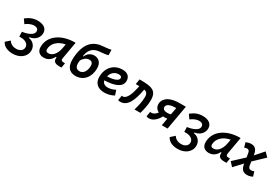

<svg xmlns="http://www.w3.org/2000/svg" viewBox="69 -2026 5121 3543"><g transform="rotate(30 2629.5 -254.0)"><path d="M222.2 233.9C366.2 233.9 491.7 150.9 494.1 11.7C495.6 -88.4 425.8 -155.3 340.8 -168.5H339.4L340.8 -185.1C458 -199.7 524.9 -288.1 524.9 -376.5C524.9 -470.7 452.1 -527.3 323.7 -527.3C233.9 -527.3 157.2 -497.6 77.6 -433.6L138.2 -346.7C197.8 -393.6 262.7 -416 310.1 -416C362.8 -416 400.4 -393.6 400.9 -344.7C400.9 -292.5 356 -250 254.4 -220.2C227.1 -212.4 205.1 -208 168.9 -203.6L171.9 -101.6C179.2 -101.6 186 -101.6 191.9 -101.6C202.6 -101.6 210.4 -102.1 217.8 -101.6C304.2 -99.6 370.6 -55.2 370.6 12.7C370.6 83.5 308.1 123 232.9 123C145.5 123 98.6 81.5 72.3 40L-13.7 116.7C25.9 195.3 111.8 233.9 222.2 233.9Z M754.9 10.3C836.4 10.3 902.8 -34.7 942.9 -114.7H959C952.1 -44.9 967.3 4.9 1085.4 4.9H1131.3L1148.9 -96.2H1127C1071.8 -96.2 1058.1 -113.3 1066.4 -161.6L1129.4 -522.5H1118.2C827.1 -522.5 607.4 -370.1 607.4 -135.3C607.4 -43 661.1 10.3 754.9 10.3ZM786.6 -102.1C749.5 -102.1 730.5 -120.1 730.5 -156.2C730.5 -281.2 839.4 -379.4 986.3 -404.3L972.2 -325.7C947.3 -183.1 875.5 -102.1 786.6 -102.1Z M1429.7 9.8C1602.1 9.8 1707.5 -125 1709.5 -305.7C1710.9 -426.3 1644.5 -492.2 1549.3 -492.2C1485.8 -492.2 1417 -460.4 1380.9 -376.5L1369.1 -376C1382.8 -504.4 1449.2 -582.5 1569.3 -599.6C1631.8 -608.4 1741.2 -612.3 1770.5 -627.9L1767.1 -741.7C1710.9 -726.1 1610.4 -722.2 1557.1 -714.8C1462.4 -701.7 1379.9 -655.8 1325.2 -579.6C1259.8 -488.8 1231.9 -349.1 1231.9 -219.2C1231.9 -85.4 1287.6 9.8 1429.7 9.8ZM1452.1 -102.5C1392.6 -102.5 1336.4 -136.7 1361.8 -281.7C1387.7 -323.2 1436 -379.9 1504.9 -379.9C1566.4 -379.9 1586.9 -341.8 1585.9 -288.1C1584 -184.6 1534.7 -102.5 1452.1 -102.5Z M2053.7 -102.5C1986.3 -102.5 1943.8 -133.8 1935.1 -187.5C2168 -193.4 2296.4 -257.8 2296.4 -381.8C2296.4 -473.1 2235.8 -527.3 2133.3 -527.3C1945.8 -527.3 1821.3 -395 1821.3 -195.8C1821.3 -66.4 1903.8 9.8 2043.5 9.8C2108.4 9.8 2183.6 -6.8 2246.1 -43L2212.4 -146C2161.1 -118.7 2102.5 -102.5 2053.7 -102.5ZM1941.4 -274.9C1962.9 -362.8 2026.9 -417.5 2113.8 -417.5C2153.8 -417.5 2176.3 -400.9 2176.3 -373C2176.3 -316.9 2089.8 -281.2 1941.4 -274.9Z M2685.5 0H2811C2836.4 -85.9 2861.8 -200.7 2861.8 -295.9C2861.8 -506.3 2743.2 -527.8 2489.7 -527.3L2471.2 -418C2483.9 -418 2496.1 -417.5 2507.8 -417.5C2522 -417 2534.7 -417 2547.4 -416.5L2539.6 -378.4C2512.7 -248 2462.4 -99.6 2375 -99.6C2365.2 -99.6 2365.2 -102.1 2356 -104.5L2337.4 0.5C2352.5 7.8 2366.7 9.8 2384.3 9.8C2543.9 9.8 2611.3 -165 2653.8 -389.6L2657.2 -407.7C2713.4 -395.5 2738.3 -366.2 2738.3 -292.5C2738.3 -188.5 2710.4 -90.8 2685.5 0Z M3248 -150.9C3264.2 -151.4 3279.8 -152.3 3294.9 -155.3L3267.6 0H3390.1L3481.4 -517.6H3350.6C3094.7 -517.6 3016.6 -400.4 3016.6 -313C3016.6 -251 3045.4 -204.1 3102.1 -177.2C3072.8 -133.3 3028.3 -102.5 2991.2 -102.5C2983.9 -102.5 2969.7 -103 2958.5 -106.9L2940.9 -2C2957.5 5.4 2972.7 9.8 2997.6 9.8C3084.5 9.8 3160.6 -64.9 3205.1 -152.3C3218.8 -151.4 3232.9 -150.9 3248 -150.9ZM3313 -257.8C3286.1 -249.5 3260.3 -248 3240.2 -247.6C3182.1 -246.6 3139.6 -269.5 3139.6 -315.9C3139.6 -344.2 3160.6 -406.7 3324.2 -406.7H3339.4Z M3737.8 233.9C3881.8 233.9 4007.3 150.9 4009.8 11.7C4011.2 -88.4 3941.4 -155.3 3856.4 -168.5H3855L3856.4 -185.1C3973.6 -199.7 4040.5 -288.1 4040.5 -376.5C4040.5 -470.7 3967.8 -527.3 3839.4 -527.3C3749.5 -527.3 3672.9 -497.6 3593.3 -433.6L3653.8 -346.7C3713.4 -393.6 3778.3 -416 3825.7 -416C3878.4 -416 3916 -393.6 3916.5 -344.7C3916.5 -292.5 3871.6 -250 3770 -220.2C3742.7 -212.4 3720.7 -208 3684.6 -203.6L3687.5 -101.6C3694.8 -101.6 3701.7 -101.6 3707.5 -101.6C3718.3 -101.6 3726.1 -102.1 3733.4 -101.6C3819.8 -99.6 3886.2 -55.2 3886.2 12.7C3886.2 83.5 3823.7 123 3748.5 123C3661.1 123 3614.3 81.5 3587.9 40L3502 116.7C3541.5 195.3 3627.4 233.9 3737.8 233.9Z M4270.5 10.3C4352.1 10.3 4418.5 -34.7 4458.5 -114.7H4474.6C4467.8 -44.9 4482.9 4.9 4601.1 4.9H4647L4664.6 -96.2H4642.6C4587.4 -96.2 4573.7 -113.3 4582 -161.6L4645 -522.5H4633.8C4342.8 -522.5 4123 -370.1 4123 -135.3C4123 -43 4176.8 10.3 4270.5 10.3ZM4302.2 -102.1C4265.1 -102.1 4246.1 -120.1 4246.1 -156.2C4246.1 -281.2 4355 -379.4 4502 -404.3L4487.8 -325.7C4462.9 -183.1 4391.1 -102.1 4302.2 -102.1Z M4777.3 22.9 4937 -148.9 4938 -141.1C4954.1 -35.2 5000 9.8 5085 9.8C5125.5 9.8 5160.2 1 5200.7 -20L5170.4 -118.2C5146.5 -107.4 5127 -102.5 5105 -102.5C5069.8 -102.5 5049.8 -123.5 5042.5 -173.8L5032.2 -247.1L5251.5 -455.1L5168.5 -540L5015.1 -365.7L5013.7 -376.5C4998 -482.9 4952.6 -527.3 4872.6 -527.3C4839.4 -527.3 4806.2 -519.5 4760.7 -502L4789.6 -401.9C4811.5 -411.6 4830.6 -415 4852.5 -415C4881.3 -415 4899.4 -393.6 4907.2 -343.8L4918.9 -266.1L4699.2 -62Z"/></g></svg>

Font: Cascadia Mono SemiBold
Style: Italic
Weight: 600
Italic angle: -10°
Monospace: yes
Designer: Aaron Bell
Foundry: Saja Typeworks
Version: Version 2404.023